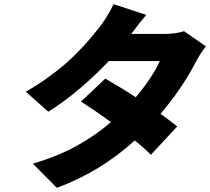

<svg xmlns="http://www.w3.org/2000/svg" viewBox="-20 -833 1015 928"><path d="M870 -682.2 974.8 -609Q947.4 -573.9 925.1 -530.9Q856.9 -400.6 755.7 -283Q798.7 -252.1 836.6 -221.9L709.2 -84.9Q677.9 -116.8 631.4 -154.1Q464.1 -2.1 254.6 74.9L138.8 -41.9Q262.4 -78.8 353.2 -129.4Q443.9 -180 516.3 -242.9Q443.9 -295.8 371.4 -342L489 -453.1Q574.6 -403.8 636 -362.9Q675.1 -408.7 706.3 -455.8Q737.6 -502.8 752.1 -538H506Q440.7 -468.4 364 -403.8Q287.3 -339.1 213.4 -293L104.4 -389.9Q157.7 -419.7 206.9 -454.9Q256 -490.1 291 -520.1Q326 -550.1 360.6 -586.1Q395.2 -622.2 415.1 -645.6Q435 -669 458.8 -698.9Q475.9 -720.2 496.1 -752.8Q516.3 -785.5 528.8 -812.9L687.1 -761Q653.4 -722.3 614.7 -669H773.8Q827.8 -669 870 -682.2Z"/></svg>

Font: Karasuma Gothic
Style: Italic
Weight: 900
Italic angle: -9.39999°
Designer: Rasmus Andersson / Ryoko Nishizuka
Foundry: Genbu
Version: Version 1.00